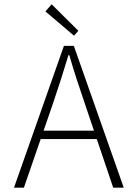

<svg xmlns="http://www.w3.org/2000/svg" viewBox="-20 -872 640 892"><path d="M45 0 277 -659H323L555 0H506L375 -388Q355 -447 337 -501.5Q319 -556 302 -616H298Q280 -556 262.5 -501.5Q245 -447 225 -388L91 0ZM151 -226V-265H446V-226ZM324 -706 191 -819 220 -852 344 -729Z"/></svg>

Font: Source Code Pro ExtraLight Light
Style: Regular
Weight: 300
Monospace: yes
Version: Version 1.018;hotconv 1.0.116;makeotfexe 2.5.65601